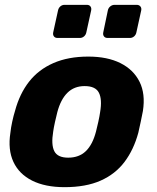

<svg xmlns="http://www.w3.org/2000/svg" viewBox="-20 -764 649 794"><path d="M247 10Q167 10 113 -17Q59 -44 35.5 -94.5Q12 -145 23 -215Q25 -235 30.5 -260.5Q36 -286 42 -305Q61 -376 100 -426Q139 -476 200.5 -503Q262 -530 345 -530Q424 -530 478 -503Q532 -476 557 -426Q582 -376 571 -305Q567 -286 562 -260.5Q557 -235 552 -215Q533 -145 495 -94.5Q457 -44 396 -17Q335 10 247 10ZM262 -112Q307 -112 335 -139Q363 -166 377 -220Q381 -235 386.5 -260Q392 -285 394 -300Q403 -353 389 -380.5Q375 -408 330 -408Q287 -408 259 -380.5Q231 -353 217 -300Q213 -285 207.5 -260Q202 -235 200 -220Q191 -166 204.5 -139Q218 -112 262 -112ZM425 -607Q415 -607 410 -613.5Q405 -620 407 -630L426 -721Q428 -731 436 -737.5Q444 -744 454 -744H545Q555 -744 560.5 -737.5Q566 -731 564 -721L544 -630Q542 -620 534.5 -613.5Q527 -607 517 -607ZM218 -607Q208 -607 203 -613.5Q198 -620 200 -630L220 -721Q222 -731 229.5 -737.5Q237 -744 247 -744H339Q349 -744 354 -737.5Q359 -731 357 -721L337 -630Q335 -620 327.5 -613.5Q320 -607 310 -607Z"/></svg>

Font: Rubik
Style: Bold Italic
Weight: 700
Italic angle: -12°
Designer: Hubert and Fischer
Foundry: Hubert and Fischer
Version: Version 2.300;gftools[0.9.30]